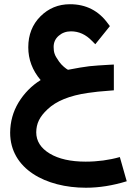

<svg xmlns="http://www.w3.org/2000/svg" viewBox="-20 -568 642 895"><path d="M27.3 50.3C27.3 219.7 193.4 307.1 380.4 307.1C442.4 307.1 505.9 296.9 570.8 276.9L565.4 258.3L543.9 182.6L538.6 164.1C488.8 178.2 435.5 185.5 379.4 185.5C309.6 185.5 253.4 172.9 211.9 147.9C169.9 122.6 148.9 89.4 148.9 48.8C149.4 7.3 164.6 -23.9 201.7 -58.6C242.2 -97.2 304.7 -122.6 389.6 -134.8C417.5 -139.2 451.7 -142.6 492.7 -145.5L510.7 -147V-165V-246.6V-267.1L490.2 -266.1C452.1 -264.2 420.9 -261.7 396.5 -259.3C372.1 -256.3 338.9 -251 296.9 -242.7C288.6 -246.6 267.1 -263.7 255.4 -280.8C244.1 -296.9 236.8 -309.1 234.4 -317.9C231.4 -326.2 230 -336.9 230 -349.1C230 -370.1 237.8 -387.7 253.9 -401.4C269.5 -415 288.6 -421.9 311 -421.9C347.7 -421.9 379.9 -407.2 408.7 -377.4L424.3 -361.8L438 -378.9L482.9 -434.6L492.2 -446.3L483.4 -458C439.9 -518.1 380.9 -548.3 306.2 -548.3C252 -548.3 206.1 -529.3 168.5 -491.7C130.9 -454.1 111.8 -405.8 111.8 -347.7C111.8 -291 130.9 -240.2 169.4 -194.8C126.5 -168 92.3 -132.8 66.4 -90.3C40.5 -47.4 27.8 -0.5 27.3 50.3Z"/></svg>

Font: Samim
Style: Bold
Weight: 700
Foundry: DejaVu fonts team - Redesigned by Saber Rastikerdar
Version: Version 4.0.5